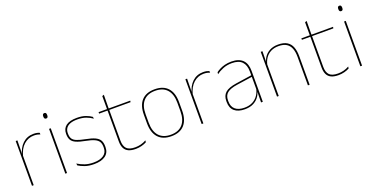

<svg xmlns="http://www.w3.org/2000/svg" viewBox="-27 -1300 3795 1956"><g transform="rotate(-20 1871.0 -321.5)"><path d="M96.5 -308.5 87 -320.5 92.5 -325Q109 -402 157 -447.2Q205 -492.5 275 -492.5Q296 -492.5 312.2 -489Q328.5 -485.5 339.5 -480.5L341 -462.5Q328 -468 311 -471.5Q294 -475 273.5 -475Q212 -475 164.8 -433.2Q117.5 -391.5 96.5 -308.5ZM99.5 0H81V-485.5H99.5L97 -335L99.5 -332.5Z M461 0H442.5V-485.5H461ZM452 -594.5Q441.5 -594.5 436 -601.2Q430.5 -608 430.5 -622V-626.5Q430.5 -640 436 -646.8Q441.5 -653.5 452 -653.5Q462.5 -653.5 467.8 -646.8Q473 -640 473 -626.5V-622Q473 -608 467.8 -601.2Q462.5 -594.5 452 -594.5Z M753.5 9.5Q695 9.5 653.2 -5.5Q611.5 -20.5 585.5 -37.5L582.5 -59Q617.5 -37 658.8 -22.5Q700 -8 754.5 -8Q823 -8 862 -34.8Q901 -61.5 901 -113.5V-123.5Q901 -157 888.5 -179Q876 -201 843.5 -216.2Q811 -231.5 750.5 -243Q689 -254.5 653.5 -270Q618 -285.5 603.2 -310.5Q588.5 -335.5 588.5 -374.5V-379.5Q588.5 -434.5 627.8 -464.5Q667 -494.5 745.5 -494.5Q801.5 -494.5 841.2 -480Q881 -465.5 904.5 -447.5L907.5 -427Q877 -449 837.8 -463.2Q798.5 -477.5 745 -477.5Q698 -477.5 667.5 -465.8Q637 -454 622 -432Q607 -410 607 -379.5V-374.5Q607 -339.5 620.2 -318.2Q633.5 -297 666 -284Q698.5 -271 755 -260Q819 -248 854.8 -231.2Q890.5 -214.5 905 -188.8Q919.5 -163 919.5 -124.5V-113.5Q919.5 -54 875.8 -22.2Q832 9.5 753.5 9.5Z M1205 9Q1156.5 9 1126 -5.2Q1095.5 -19.5 1081 -49Q1066.5 -78.5 1066.5 -123V-462.5H1085V-124.5Q1085 -65.5 1112.5 -37Q1140 -8.5 1205.5 -8.5Q1236.5 -8.5 1266.8 -16.2Q1297 -24 1325 -40L1322.5 -20Q1299.5 -7 1268.2 1Q1237 9 1205 9ZM1316 -457H975V-473H1318.5ZM1084.5 -468H1066.5V-614L1086 -621.5Z M1590 11.5Q1496.5 11.5 1448 -42.5Q1399.5 -96.5 1399.5 -197.5V-289Q1399.5 -390 1448.2 -443.5Q1497 -497 1590 -497Q1683 -497 1731.8 -443.5Q1780.5 -390 1780.5 -289V-197.5Q1780.5 -96.5 1731.8 -42.5Q1683 11.5 1590 11.5ZM1590 -5Q1673.5 -5 1717.8 -54.5Q1762 -104 1762 -197.5V-289Q1762 -382 1718 -431.2Q1674 -480.5 1590 -480.5Q1506 -480.5 1462 -431.2Q1418 -382 1418 -289V-197.5Q1418 -104 1462 -54.5Q1506 -5 1590 -5Z M1936 -308.5 1926.5 -320.5 1932 -325Q1948.5 -402 1996.5 -447.2Q2044.5 -492.5 2114.5 -492.5Q2135.5 -492.5 2151.8 -489Q2168 -485.5 2179 -480.5L2180.5 -462.5Q2167.5 -468 2150.5 -471.5Q2133.5 -475 2113 -475Q2051.5 -475 2004.2 -433.2Q1957 -391.5 1936 -308.5ZM1939 0H1920.5V-485.5H1939L1936.5 -335L1939 -332.5Z M2583.5 0H2564.5L2566.5 -128L2565 -131.5V-292V-334.5Q2565 -404.5 2529.8 -441.2Q2494.5 -478 2421 -478Q2366.5 -478 2323.5 -460.2Q2280.5 -442.5 2251 -420L2253.5 -441Q2269 -453 2292.8 -465.5Q2316.5 -478 2348.8 -486.5Q2381 -495 2421 -495Q2462.5 -495 2493 -484.2Q2523.5 -473.5 2543.8 -453Q2564 -432.5 2573.8 -402.8Q2583.5 -373 2583.5 -335ZM2387.5 9.5Q2315 9.5 2275.8 -24.2Q2236.5 -58 2236.5 -123V-134.5Q2236.5 -192.5 2272.5 -224.2Q2308.5 -256 2393 -268.5L2574 -295.5L2574.5 -278.5L2396.5 -252.5Q2321.5 -241.5 2288.2 -214.5Q2255 -187.5 2255 -135.5V-124Q2255 -66.5 2289.8 -36.8Q2324.5 -7 2390 -7Q2442 -7 2479.2 -27.2Q2516.5 -47.5 2539 -82.2Q2561.5 -117 2568 -160.5L2577.5 -142H2571.5Q2567.5 -102.5 2545.5 -67.8Q2523.5 -33 2484 -11.8Q2444.5 9.5 2387.5 9.5Z M3091 0H3072.5V-310Q3072.5 -363 3058.2 -400.5Q3044 -438 3012 -458.2Q2980 -478.5 2926.5 -478.5Q2877 -478.5 2840.2 -458.8Q2803.5 -439 2781.5 -404.2Q2759.5 -369.5 2752.5 -325L2743.5 -344H2749Q2753.5 -385 2775.2 -419.2Q2797 -453.5 2835.5 -474.2Q2874 -495 2927.5 -495Q2988 -495 3023.8 -472.8Q3059.5 -450.5 3075.2 -409.2Q3091 -368 3091 -311ZM2756 0H2737.5V-485.5H2756L2754 -358.5H2756Z M3403.5 9Q3355 9 3324.5 -5.2Q3294 -19.5 3279.5 -49Q3265 -78.5 3265 -123V-462.5H3283.5V-124.5Q3283.5 -65.5 3311 -37Q3338.5 -8.5 3404 -8.5Q3435 -8.5 3465.2 -16.2Q3495.5 -24 3523.5 -40L3521 -20Q3498 -7 3466.8 1Q3435.5 9 3403.5 9ZM3514.5 -457H3173.5V-473H3517ZM3283 -468H3265V-614L3284.5 -621.5Z M3659.5 0H3641V-485.5H3659.5ZM3650.5 -594.5Q3640 -594.5 3634.5 -601.2Q3629 -608 3629 -622V-626.5Q3629 -640 3634.5 -646.8Q3640 -653.5 3650.5 -653.5Q3661 -653.5 3666.2 -646.8Q3671.5 -640 3671.5 -626.5V-622Q3671.5 -608 3666.2 -601.2Q3661 -594.5 3650.5 -594.5Z"/></g></svg>

Font: Anek Devanagari Medium Thin
Style: Regular
Weight: 250
Version: Version 1.003